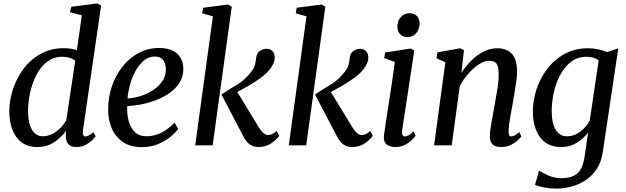

<svg xmlns="http://www.w3.org/2000/svg" viewBox="-20 -837 3604 1106"><path d="M458 -87Q453.5 -51 471.5 -51Q490 -51 518.5 -76L531 -52Q525.5 -44 510.2 -29Q495 -14 472 -2Q449 10 419.5 10Q358.5 10 359 -56.5L360 -83.5Q337.5 -49 294.5 -19.5Q251.5 10 195 10Q140.5 10 104.8 -16.8Q69 -43.5 51.2 -89.8Q33.5 -136 33.5 -195Q33.5 -257 54 -321Q74.5 -385 114.5 -439.2Q154.5 -493.5 213.8 -526.5Q273 -559.5 350.5 -559.5Q368 -559.5 387.2 -556.5Q406.5 -553.5 423 -548.5L451.5 -749L383 -766.5L390.5 -798L541 -817L562.5 -805ZM413.5 -487Q400.5 -498 381 -504Q361.5 -510 340.5 -510Q288 -510 250.2 -480.2Q212.5 -450.5 188.5 -403Q164.5 -355.5 153 -301.2Q141.5 -247 141.5 -198Q141.5 -128.5 164 -90.2Q186.5 -52 227 -52Q256 -52 282.5 -66Q309 -80 329.8 -101.8Q350.5 -123.5 362 -146Z M1006.5 -94.5Q992 -74 962.5 -49.5Q933 -25 891.2 -7.2Q849.5 10.5 798.5 10.5Q728 10.5 684.5 -21.2Q641 -53 621.5 -103.2Q602 -153.5 603 -208.5Q603.5 -280 625.8 -343.5Q648 -407 687.5 -455.8Q727 -504.5 780 -532.5Q833 -560.5 895.5 -560.5Q967.5 -560.5 1001.8 -526.5Q1036 -492.5 1036 -441.5Q1036.5 -396 1014.5 -361Q992.5 -326 956 -300.8Q919.5 -275.5 876 -259.2Q832.5 -243 789.8 -235Q747 -227 713 -226Q710.5 -183 720.5 -143Q730.5 -103 755.8 -77.5Q781 -52 824.5 -52Q870 -52 911.2 -73.5Q952.5 -95 985.5 -130.5ZM873 -511.5Q837.5 -511.5 809.8 -489Q782 -466.5 761.8 -430.2Q741.5 -394 729.8 -351.8Q718 -309.5 714.5 -270Q751 -271.5 789.8 -283.8Q828.5 -296 861.8 -317.8Q895 -339.5 915.2 -369.5Q935.5 -399.5 935.5 -437Q935 -474 918.5 -492.8Q902 -511.5 873 -511.5Z M1104.5 0 1206.5 -743 1144.5 -760.5 1150.5 -792.5 1294.5 -811 1315 -798.5 1205 0ZM1469 10Q1413 10 1383.5 -48.5L1255.5 -293Q1302.5 -323.5 1347 -350.2Q1391.5 -377 1427.5 -424Q1443.5 -444 1448.8 -464.2Q1454 -484.5 1455.5 -502Q1458 -531 1477 -543.5Q1496 -556 1515.5 -556Q1537 -556 1549.5 -542.2Q1562 -528.5 1562.5 -508.5Q1563 -491 1556 -473.8Q1549 -456.5 1536.5 -440.5Q1516.5 -414 1482.5 -389Q1448.5 -364 1412 -343Q1375.5 -322 1347 -307L1471.5 -102.5Q1498.5 -59 1525 -59Q1535 -59 1546.8 -63.8Q1558.5 -68.5 1573 -82.5L1588.5 -54.5Q1576 -35.5 1544.5 -12.8Q1513 10 1469 10Z M1643.5 0 1745.5 -743 1683.5 -760.5 1689.5 -792.5 1833.5 -811 1854 -798.5 1744 0ZM2008 10Q1952 10 1922.5 -48.5L1794.5 -293Q1841.5 -323.5 1886 -350.2Q1930.5 -377 1966.5 -424Q1982.5 -444 1987.8 -464.2Q1993 -484.5 1994.5 -502Q1997 -531 2016 -543.5Q2035 -556 2054.5 -556Q2076 -556 2088.5 -542.2Q2101 -528.5 2101.5 -508.5Q2102 -491 2095 -473.8Q2088 -456.5 2075.5 -440.5Q2055.5 -414 2021.5 -389Q1987.5 -364 1951 -343Q1914.5 -322 1886 -307L2010.5 -102.5Q2037.5 -59 2064 -59Q2074 -59 2085.8 -63.8Q2097.5 -68.5 2112 -82.5L2127.5 -54.5Q2115 -35.5 2083.5 -12.8Q2052 10 2008 10Z M2258 10Q2225.5 10 2206.8 -5.5Q2188 -21 2191.5 -54.5Q2194 -77.5 2201.2 -124.2Q2208.5 -171 2217.8 -231Q2227 -291 2237 -356Q2247 -421 2254.5 -480L2193 -502.5L2199 -534.5L2345 -557.5L2366.5 -546.5L2296.5 -86Q2294 -68 2299 -59.5Q2304 -51 2312.5 -51Q2322.5 -51 2333.8 -57.5Q2345 -64 2362 -80.5L2374.5 -56Q2368.5 -47 2353 -31.2Q2337.5 -15.5 2313.2 -2.8Q2289 10 2258 10ZM2326.5 -623Q2301 -623 2284.8 -640.2Q2268.5 -657.5 2269 -685Q2269.5 -718 2289.5 -739.5Q2309.5 -761 2340 -761Q2366 -761 2381.5 -744.2Q2397 -727.5 2397 -702Q2396.5 -667 2377 -645Q2357.5 -623 2326.5 -623Z M2638 -418Q2663 -456.5 2695.8 -488.8Q2728.5 -521 2766.5 -540Q2804.5 -559 2844.5 -559Q2897 -559 2927.8 -527.8Q2958.5 -496.5 2958.5 -421Q2958.5 -400 2954.2 -369.5Q2950 -339 2944.2 -306Q2938.5 -273 2934 -244.5Q2927 -205.5 2918.8 -160Q2910.5 -114.5 2909.5 -82.5Q2909 -51 2924 -51Q2933.5 -51 2944.8 -56.8Q2956 -62.5 2971 -76.5L2983 -51.5Q2978 -43.5 2962.2 -28.8Q2946.5 -14 2922 -2Q2897.5 10 2866 10Q2831.5 10 2816 -7Q2800.5 -24 2801.5 -54.5Q2802 -82.5 2811 -130.8Q2820 -179 2827.5 -222Q2835.5 -265.5 2844.2 -317.8Q2853 -370 2852.5 -410.5Q2852.5 -454.5 2840 -470.8Q2827.5 -487 2797 -487Q2770.5 -487 2739.2 -466.8Q2708 -446.5 2678.8 -413.5Q2649.5 -380.5 2628.5 -341.5L2582 0H2480.5L2545.5 -478L2494 -501.5L2500.5 -535.5L2632 -559L2652.5 -548Z M3452.5 37Q3444.5 95.5 3417.5 136.2Q3390.5 177 3352 202Q3313.5 227 3269.8 238.2Q3226 249.5 3184.5 249.5Q3149.5 249.5 3114.2 242.8Q3079 236 3062 227.5L3085.5 144.5Q3102 158 3138.2 173.8Q3174.5 189.5 3213.5 189.5Q3273.5 189.5 3305.5 162Q3337.5 134.5 3348 62L3367.5 -73Q3344 -41.5 3304.2 -15.8Q3264.5 10 3213 10Q3131 10 3090.2 -47.5Q3049.5 -105 3049.5 -195Q3049.5 -257.5 3070.2 -321.5Q3091 -385.5 3131.5 -439.2Q3172 -493 3231.5 -526Q3291 -559 3368.5 -559Q3399 -559 3428 -552.5Q3457 -546 3477.5 -537L3541.5 -558.5ZM3428.5 -488.5Q3415.5 -499.5 3397.2 -504.8Q3379 -510 3358.5 -510Q3306 -510 3268 -480Q3230 -450 3205.5 -402.5Q3181 -355 3169.5 -300.8Q3158 -246.5 3158 -197.5Q3158 -127.5 3181 -89.8Q3204 -52 3244.5 -52Q3288.5 -52 3324 -79.8Q3359.5 -107.5 3377 -141.5Z"/></svg>

Font: Merriweather Text Regular
Style: Italic
Weight: 400
Italic angle: -7.8°
Designer: Eben Sorkin
Foundry: Eben Sorkin
Version: Version 2.100; ttfautohint (v1.7.19-72a1) -l 8 -r 50 -G 200 